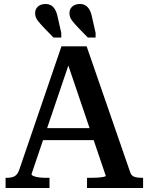

<svg xmlns="http://www.w3.org/2000/svg" viewBox="-20 -942 745 962"><path d="M442 -852 459 -777V-754H420L376 -799Q353 -823 340.5 -839.5Q328 -856 328 -876Q328 -897 342.5 -909.5Q357 -922 380 -922Q396 -922 408 -915Q420 -908 428.5 -893Q437 -878 442 -852ZM270 -852 287 -777V-754H248L204 -799Q181 -823 168.5 -839.5Q156 -856 156 -876Q156 -897 170.5 -909.5Q185 -922 208 -922Q224 -922 236 -915Q248 -908 256.5 -893Q265 -878 270 -852ZM178 -300H470V-240H172ZM306 -662 328 -630 138 -70Q138 -64 149 -59.5Q160 -55 177 -53Q194 -51 213 -51H228V0H8V-51H13Q39 -51 54 -59.5Q69 -68 78 -96L288 -710H414L632 -80Q638 -61 653.5 -56Q669 -51 692 -51H697V0H416V-51H433Q450 -51 468 -52Q486 -53 498 -55.5Q510 -58 510 -61Z"/></svg>

Font: Roboto Serif 36pt Medium
Style: Regular
Weight: 500
Designer: Greg Gazdowicz
Foundry: Commercial Type
Version: Version 1.008